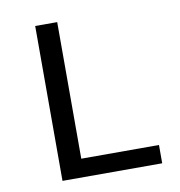

<svg xmlns="http://www.w3.org/2000/svg" viewBox="-70 -649 670 713"><g transform="rotate(-10 265.0 -292.0)"><path d="M109 0H485V-69H192V-584H109Z"/></g></svg>

Font: Saira UNSAM SC
Style: Regular
Weight: 400
Designer: Hector Gatti with collaboration of the Omnibus-Type team
Foundry: Omnibus-Type
Version: Version 1.072;PS 001.072;hotconv 1.0.88;makeotf.lib2.5.64775